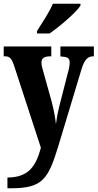

<svg xmlns="http://www.w3.org/2000/svg" viewBox="-22 -786 525 1033"><path d="M177 -619V-606H245C301 -645 390 -721 411 -756V-766H262C245 -721 203 -662 177 -619ZM18 169V227H35C207 227 237 180 293 -4L416 -412C432 -465 450 -483 480 -483H483V-536H303V-483L307 -482C339 -480 353 -475 353 -450C353 -434 348 -409 343 -394L295 -206C288 -178 283 -150 279 -118C276 -146 269 -190 256 -239L212 -397C206 -417 201 -435 201 -450C201 -471 214 -483 250 -483H254V-536H-2V-483H3C28 -483 39 -476 53 -435L198 9C172 105 134 169 18 169Z"/></svg>

Font: Noto Serif Thai ExtraCondensed ExtraBold
Style: Regular
Weight: 800
Width: 2
Designer: Monotype Design Team
Foundry: Monotype Imaging Inc.
Version: Version 2.002